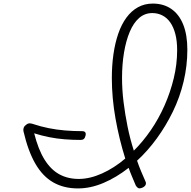

<svg xmlns="http://www.w3.org/2000/svg" viewBox="-20 -1036 1067 1073"><path d="M1027 -758Q1027 -668 1006 -580Q985 -492 946 -412Q907 -332 856 -262Q805 -192 746 -138Q757 -106 769 -77.5Q781 -49 793 -22Q798 -12 793.5 -2.5Q789 7 775 13Q760 19 752.5 15Q745 11 739 1Q729 -23 718.5 -47.5Q708 -72 699 -98Q630 -44 558 -13.5Q486 17 416 17Q337 17 278 -16.5Q219 -50 178 -120.5Q137 -191 111 -303Q109 -314 113 -323.5Q117 -333 129 -341Q139 -348 149.5 -346.5Q160 -345 168 -342Q207 -329 251 -320Q295 -311 343 -307Q391 -303 439 -303Q451 -303 456 -297Q461 -291 458 -278Q455 -265 448.5 -259.5Q442 -254 431 -254Q386 -254 341.5 -257.5Q297 -261 254.5 -269.5Q212 -278 171 -291Q194 -200 229 -144Q264 -88 311.5 -62Q359 -36 420 -36Q482 -36 550 -66.5Q618 -97 680 -150Q646 -258 625.5 -373.5Q605 -489 605 -600Q605 -670 614 -733Q623 -796 641 -848Q659 -900 686.5 -937.5Q714 -975 751 -995.5Q788 -1016 834 -1016Q894 -1016 937.5 -986Q981 -956 1004 -898.5Q1027 -841 1027 -758ZM662 -600Q662 -535 670.5 -466Q679 -397 693 -328Q707 -259 728 -194Q780 -246 823.5 -309.5Q867 -373 899.5 -446.5Q932 -520 951 -598.5Q970 -677 970 -756Q970 -807 960 -845.5Q950 -884 932 -910Q914 -936 888 -949.5Q862 -963 831 -963Q789 -963 757.5 -935.5Q726 -908 705 -858Q684 -808 673 -742Q662 -676 662 -600Z"/></svg>

Font: Playwrite US Trad ExtraLight
Style: Regular
Weight: 250
Designer: Veronika Burian, José Scaglione
Foundry: TypeTogether
Version: Version 1.003